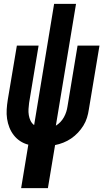

<svg xmlns="http://www.w3.org/2000/svg" viewBox="-20 -755 540 990"><path d="M89 215 126 -9Q103 -15 84 -27.5Q65 -40 51 -58Q37 -76 28.5 -97.5Q20 -119 16.5 -142.5Q13 -166 14.5 -190.5Q16 -215 20 -240L67 -520H179L130 -224Q128 -208 127 -192.5Q126 -177 128.5 -161.5Q131 -146 137.5 -132.5Q144 -119 156 -110L259 -735H372L268 -107Q281 -115 291.5 -126Q302 -137 309.5 -150.5Q317 -164 321.5 -178Q326 -192 328 -206L380 -520H493L438 -190Q435 -169 428.5 -148Q422 -127 410 -107.5Q398 -88 382 -71Q366 -54 347 -41Q328 -28 306.5 -19.5Q285 -11 264 -7L227 215Z"/></svg>

Font: Iosevka SS04 Heavy Oblique
Style: Regular
Weight: 900
Italic angle: -9°
Monospace: yes
Designer: Belleve Invis
Foundry: Belleve Invis
Version: Version 19.0.0; ttfautohint (v1.8.4)